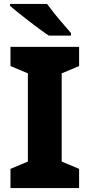

<svg xmlns="http://www.w3.org/2000/svg" viewBox="-20 -951 453 971"><path d="M380 0H33V-97L121 -134V-580L33 -617V-714H380V-617L292 -580V-134L380 -97ZM218 -931Q234 -909 256 -881.5Q278 -854 300.5 -828.5Q323 -803 339 -784V-771H227Q207 -784 180.5 -803.5Q154 -823 125.5 -845Q97 -867 72 -887Q47 -907 31 -921V-931Z"/></svg>

Font: Noto Sans Armenian ExtraBold
Style: Regular
Weight: 800
Version: Version 2.007